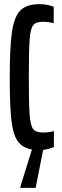

<svg xmlns="http://www.w3.org/2000/svg" viewBox="-20 -716 297 926"><path d="M240 -7Q214 4 188 7L152 190H78V185L134 5Q87 -3 64.5 -36.5Q42 -70 34.5 -139.5Q27 -209 27 -344Q27 -492 38 -564.5Q49 -637 79 -666.5Q109 -696 171 -696Q191 -696 210.5 -692Q230 -688 239 -683V-604Q230 -607 215 -609Q200 -611 186 -611Q153 -611 140 -594.5Q127 -578 123 -526Q119 -474 119 -344Q119 -214 123 -162Q127 -110 140 -93.5Q153 -77 186 -77Q219 -77 240 -84Z"/></svg>

Font: Saira Ultra Condensed SemiBold
Style: Regular
Weight: 600
Width: 1
Designer: Hector Gatti with collaboration of the Omnibus-Type team
Foundry: Omnibus-Type
Version: Version 1.001; ttfautohint (v1.8)